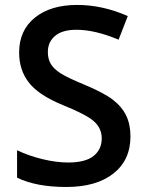

<svg xmlns="http://www.w3.org/2000/svg" viewBox="-20 -744 590 774"><path d="M505.9 -193.8Q505.9 -98.6 437 -44.4Q368.2 9.8 247.1 9.8Q126 9.8 48.8 -27.8V-138.2Q97.7 -115.2 152.6 -102.1Q207.5 -88.9 254.9 -88.9Q324.2 -88.9 357.2 -115.2Q390.1 -141.6 390.1 -186Q390.1 -226.1 359.9 -253.9Q329.6 -281.7 234.9 -319.8Q137.2 -359.4 97.2 -410.2Q57.1 -460.9 57.1 -532.2Q57.1 -621.6 120.6 -672.9Q184.1 -724.1 291 -724.1Q393.6 -724.1 495.1 -679.2L458 -584Q362.8 -624 288.1 -624Q231.4 -624 202.1 -599.4Q172.9 -574.7 172.9 -534.2Q172.9 -506.3 184.6 -486.6Q196.3 -466.8 223.1 -449.2Q250 -431.6 319.8 -402.8Q398.4 -370.1 435.1 -341.8Q471.7 -313.5 488.8 -277.8Q505.9 -242.2 505.9 -193.8Z"/></svg>

Font: f42954597008400   
Style: Regular
Weight: 600
Foundry: Ascender Corporation
Version: Version 1.10